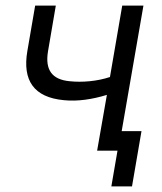

<svg xmlns="http://www.w3.org/2000/svg" viewBox="-20 -540 579 688"><path d="M209 -181C258 -176 311 -184 363 -200L328 0H401L379 128H453L487 -70H416L494 -520H418L374 -264C329 -249 275 -244 229 -249C166 -255 141 -290 152 -356L180 -520H106L78 -357C60 -252 101 -191 209 -181Z"/></svg>

Font: Fixel Text 20240404
Style: Italic
Weight: 400
Width: 4
Italic angle: -10°
Designer: AlfaBravo + MacPaw
Foundry: Kyrylo Tkachov, Marchela Mozhyna, Serhii Makarenko, Maria Weinstein, Zakhar Kryvoshyya
Version: Version 1.211;Glyphs 3.2 (3225)